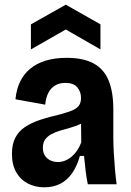

<svg xmlns="http://www.w3.org/2000/svg" viewBox="-20 -787 559 820"><path d="M169 13Q131 13 99.5 -3Q68 -19 49.5 -51Q31 -83 31 -130Q31 -171 45.5 -199Q60 -227 87.5 -245Q115 -263 152.5 -275.5Q190 -288 235 -298Q264 -306 284 -313.5Q304 -321 315 -333.5Q326 -346 326 -369Q326 -395 310 -414Q294 -433 259 -433Q234 -433 215.5 -422Q197 -411 186.5 -390.5Q176 -370 173 -340L46 -363Q50 -405 65.5 -437.5Q81 -470 108.5 -493Q136 -516 175 -528Q214 -540 265 -540Q336 -540 380 -516Q424 -492 444 -443Q464 -394 464 -320V-200Q464 -170 466 -134.5Q468 -99 471 -64.5Q474 -30 478 0H355Q349 -29 345.5 -59Q342 -89 339 -121H321Q310 -80 289.5 -49.5Q269 -19 239 -3Q209 13 169 13ZM227 -95Q243 -95 258 -101Q273 -107 286 -118Q299 -129 309.5 -144.5Q320 -160 327 -179L326 -282L354 -277Q339 -264 319.5 -255.5Q300 -247 278.5 -241Q257 -235 236.5 -229Q216 -223 199.5 -214Q183 -205 173 -191.5Q163 -178 163 -156Q163 -128 181 -111.5Q199 -95 227 -95ZM112 -576V-683L261 -767L409 -683V-576L261 -661Z"/></svg>

Font: Bricolage Grotesque SemiCondensed
Style: Bold
Weight: 700
Width: 4
Designer: Mathieu Triay
Foundry: Atelier Triay
Version: Version 1.001;gftools[0.9.33.dev8+g029e19f]